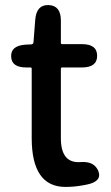

<svg xmlns="http://www.w3.org/2000/svg" viewBox="-20 -724 436 757"><path d="M305 7Q272 13 238 13Q105 13 105 -180V-453Q105 -458 100 -458H84Q25 -458 24 -501Q22 -544 81 -548L104 -549Q111 -550 112 -557L119 -647Q124 -706 172 -704Q220 -702 220 -643V-555Q220 -550 225 -550H303Q363 -550 363 -504Q363 -458 303 -458H225Q220 -458 220 -453V-179Q220 -79 298 -85Q352 -89 368 -49Q383 -8 321 4Z"/></svg>

Font: Resource Han Rounded TW Medium
Style: Regular
Weight: 500
Designer: Cyano Hao (round all glyphs); Ryoko NISHIZUKA 西塚涼子 (kana, bopomofo & ideographs); Paul D. Hunt (Latin, Greek & Cyrillic)
Foundry: Cyano Hao
Version: 0.990